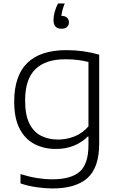

<svg xmlns="http://www.w3.org/2000/svg" viewBox="-20 -832 672 1082"><path d="M275.5 230Q235 230 186.2 223Q137.5 216 95.5 201.5V149Q145 164.5 189.2 171.5Q233.5 178.5 274 178.5Q380 178.5 429.2 135.2Q478.5 92 478.5 -14.5V-62.5H474.5Q442.5 -30 396.8 -11.2Q351 7.5 294 7.5Q228.5 7.5 175.2 -19.8Q122 -47 91 -105.8Q60 -164.5 60 -259.5Q60 -549.5 354.5 -549.5Q450 -549.5 539 -524V-23Q539 112 473.2 171Q407.5 230 275.5 230ZM307.5 -45.5Q354 -45.5 399.2 -63Q444.5 -80.5 478.5 -120V-482.5Q453 -489.5 420 -493.8Q387 -498 348 -498Q236 -498 178.8 -441.5Q121.5 -385 121.5 -265.5Q121.5 -183.5 145.8 -135.5Q170 -87.5 212 -66.5Q254 -45.5 307.5 -45.5ZM326.5 -670Q281.5 -670 281.5 -719Q281.5 -739 288 -764Q294.5 -789 307 -812.5H345Q336 -791 331.8 -774.2Q327.5 -757.5 326 -742.5Q346.5 -742.5 357.5 -732.5Q368.5 -722.5 368.5 -706Q368.5 -690 357.5 -680Q346.5 -670 326.5 -670Z"/></svg>

Font: Encode Sans Expanded Light
Style: Regular
Weight: 300
Width: 7
Designer: Multiple Designers
Foundry: Impallari Type
Version: Version 3.000; ttfautohint (v1.8.3) -l 8 -r 50 -G 200 -x 14 